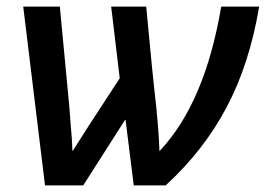

<svg xmlns="http://www.w3.org/2000/svg" viewBox="-20 -561 804 581"><path d="M50.3 -541H161.1L189.9 -236.3L193.8 -185.1Q198.2 -139.2 199.2 -104.5H200.2L248 -179.7L342.3 -324.2L316.4 -541H422.4Q441.9 -331.1 452.6 -239.7Q460.9 -156.7 462.4 -104.5H463.4Q600.1 -249.5 649.4 -541H764.2Q735.4 -368.7 666.5 -237.8Q597.7 -106.9 481.4 0H384.8L359.9 -198.2H358.4L231.9 0H116.2Z"/></svg>

Font: Viking Open Sans Light
Style: Bold Italic
Weight: 600
Italic angle: -12°
Foundry: Ascender Corporation
Version: Version 2.000